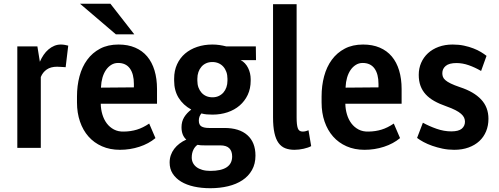

<svg xmlns="http://www.w3.org/2000/svg" viewBox="-20 -784 2647 1018"><path d="M341.8 -542 328.1 -427.7Q314.9 -428.7 305.4 -429.2Q295.9 -429.7 282.7 -430.2Q249 -430.2 227.8 -415.5Q206.5 -400.9 196.3 -375.5V0H71.8V-538.1H178.2L191.4 -456.5Q199.7 -476.1 211.2 -492.9Q222.7 -509.8 237.1 -522Q251.5 -534.2 267.8 -541Q284.2 -547.9 302.7 -547.9Q312.5 -547.9 323.2 -546.1Q334 -544.4 341.8 -542Z M615.7 10.3Q563 10.3 520.8 -8.3Q478.5 -26.9 449.2 -60.1Q419.9 -93.3 404.1 -139.4Q388.2 -185.5 388.2 -240.7V-272.5Q388.2 -329.6 401.6 -379.6Q415 -429.7 442.4 -467Q469.7 -504.4 511 -526.1Q552.2 -547.9 608.4 -547.9Q658.2 -547.9 696.5 -531.5Q734.9 -515.1 760.5 -484.6Q786.1 -454.1 799.3 -410.4Q812.5 -366.7 812.5 -312V-233.9H543Q535.6 -233.9 528.6 -234.1Q521.5 -234.4 514.2 -233.9Q514.6 -204.6 522.7 -177.5Q530.8 -150.4 546.1 -129.9Q561.5 -109.4 584.2 -97.4Q606.9 -85.4 637.2 -86.4Q673.8 -86.9 705.8 -96.7Q737.8 -106.4 771 -128.9L804.2 -51.8Q768.6 -22 719.2 -5.9Q669.9 10.3 615.7 10.3ZM606 -450.2Q585.9 -450.2 569.6 -439.9Q553.2 -429.7 541.5 -412.4Q529.8 -395 523.2 -372.1Q516.6 -349.1 515.6 -323.7V-319.3L689.9 -320.8V-338.9Q689.9 -391.6 668.7 -420.9Q647.5 -450.2 606 -450.2ZM691.9 -602.1H594.2L404.3 -764.2H565.4Z M1337.4 -465.3H1255.9Q1268.6 -459 1278.6 -448.2Q1288.6 -437.5 1295.4 -423.8Q1302.2 -410.2 1305.7 -394.8Q1309.1 -379.4 1309.1 -364.3V-356Q1309.1 -314.5 1293.5 -281.2Q1277.8 -248 1250.7 -224.6Q1223.6 -201.2 1186.5 -188.7Q1149.4 -176.3 1106.9 -176.3Q1090.3 -176.3 1076.2 -177.5Q1062 -178.7 1047.9 -182.6Q1041.5 -175.3 1037.8 -165.8Q1034.2 -156.2 1034.2 -145Q1034.2 -122.1 1047.9 -113.8Q1061.5 -105.5 1088.4 -105.5H1169.9Q1249 -105.5 1291.7 -67.4Q1334.5 -29.3 1334.5 41Q1334.5 85 1315.9 117.7Q1297.4 150.4 1265.1 171.6Q1232.9 192.9 1189.2 203.4Q1145.5 213.9 1095.2 213.9Q1047.9 213.9 1008.3 205.1Q968.8 196.3 940.2 179Q911.6 161.6 895.5 136.5Q879.4 111.3 879.4 78.1Q879.4 57.1 885.7 38.8Q892.1 20.5 903.8 5.1Q915.5 -10.3 931.9 -22.7Q948.2 -35.2 967.8 -43.9Q942.4 -66.4 942.4 -109.4Q942.4 -139.6 956.5 -162.6Q970.7 -185.5 994.1 -203.1Q951.2 -226.6 927.2 -265.1Q903.3 -303.7 903.3 -356V-366.7Q903.3 -409.2 918.7 -442.9Q934.1 -476.6 961.2 -499.8Q988.3 -522.9 1025.4 -535.4Q1062.5 -547.9 1106 -547.9Q1125.5 -547.9 1143.8 -545.2Q1162.1 -542.5 1179.2 -538.1H1336.4ZM1064.5 -13.2Q1053.7 -13.2 1044.7 -13.7Q1035.6 -14.2 1027.3 -16.1Q1013.7 -7.3 1005.1 10.5Q996.6 28.3 996.6 51.3Q996.6 66.4 1002.9 79.3Q1009.3 92.3 1021.7 101.8Q1034.2 111.3 1052.7 116.7Q1071.3 122.1 1095.2 122.1Q1152.8 122.1 1181.9 102.8Q1210.9 83.5 1210.9 45.4Q1210.9 17.6 1195.8 2.2Q1180.7 -13.2 1147.5 -13.2ZM1026.4 -356Q1026.4 -336.4 1032.2 -320.3Q1038.1 -304.2 1048.6 -292.5Q1059.1 -280.8 1073.7 -274.4Q1088.4 -268.1 1106.9 -268.1Q1125 -268.1 1139.6 -274.9Q1154.3 -281.7 1164.6 -293.5Q1174.8 -305.2 1180.4 -321.3Q1186 -337.4 1186 -356V-366.7Q1186 -386.2 1180.2 -402.6Q1174.3 -418.9 1163.8 -430.7Q1153.3 -442.4 1138.7 -448.7Q1124 -455.1 1106 -455.1Q1087.4 -455.1 1072.8 -448.5Q1058.1 -441.9 1047.9 -429.9Q1037.6 -418 1032 -401.9Q1026.4 -385.7 1026.4 -366.7Z M1427.7 -761.7H1552.7V-160.2Q1552.7 -122.6 1558.8 -104.5Q1564.9 -86.4 1584.5 -86.4Q1593.8 -86.4 1601.3 -88.6Q1608.9 -90.8 1615.7 -93.3L1629.9 -9.3Q1623 -5.4 1612.5 -1.7Q1602.1 2 1590.1 4.6Q1578.1 7.3 1565.4 8.8Q1552.7 10.3 1541.5 10.3Q1513.7 10.3 1492.4 2Q1471.2 -6.3 1456.8 -26.1Q1442.4 -45.9 1435.1 -79.1Q1427.7 -112.3 1427.7 -162.1Z M1912.6 10.3Q1859.9 10.3 1817.6 -8.3Q1775.4 -26.9 1746.1 -60.1Q1716.8 -93.3 1700.9 -139.4Q1685.1 -185.5 1685.1 -240.7V-272.5Q1685.1 -329.6 1698.5 -379.6Q1711.9 -429.7 1739.3 -467Q1766.6 -504.4 1807.9 -526.1Q1849.1 -547.9 1905.3 -547.9Q1955.1 -547.9 1993.4 -531.5Q2031.7 -515.1 2057.4 -484.6Q2083 -454.1 2096.2 -410.4Q2109.4 -366.7 2109.4 -312V-233.9H1839.8Q1832.5 -233.9 1825.4 -234.1Q1818.4 -234.4 1811 -233.9Q1811.5 -204.6 1819.6 -177.5Q1827.6 -150.4 1843 -129.9Q1858.4 -109.4 1881.1 -97.4Q1903.8 -85.4 1934.1 -86.4Q1970.7 -86.9 2002.7 -96.7Q2034.7 -106.4 2067.9 -128.9L2101.1 -51.8Q2065.4 -22 2016.1 -5.9Q1966.8 10.3 1912.6 10.3ZM1902.8 -450.2Q1882.8 -450.2 1866.5 -439.9Q1850.1 -429.7 1838.4 -412.4Q1826.7 -395 1820.1 -372.1Q1813.5 -349.1 1812.5 -323.7V-319.3L1986.8 -320.8V-338.9Q1986.8 -391.6 1965.6 -420.9Q1944.3 -450.2 1902.8 -450.2Z M2445.3 -138.7Q2445.3 -149.9 2440.7 -160.2Q2436 -170.4 2424.8 -180.4Q2413.6 -190.4 2394.5 -200.2Q2375.5 -210 2346.7 -220.2Q2310.1 -232.9 2282.7 -248.3Q2255.4 -263.7 2237.1 -283.7Q2218.8 -303.7 2209.5 -329.1Q2200.2 -354.5 2200.2 -387.2Q2200.2 -421.4 2212.9 -450.7Q2225.6 -480 2249 -501.7Q2272.5 -523.4 2305.7 -535.6Q2338.9 -547.9 2379.9 -547.9Q2412.6 -547.9 2440.2 -542Q2467.8 -536.1 2490.2 -527.3Q2512.7 -518.6 2530 -508.1Q2547.4 -497.6 2559.6 -487.8L2530.8 -407.7Q2498 -426.8 2465.3 -438.2Q2432.6 -449.7 2400.4 -449.7Q2361.3 -449.7 2343.3 -434.6Q2325.2 -419.4 2325.2 -396Q2325.2 -385.7 2328.4 -376.7Q2331.5 -367.7 2341.6 -358.9Q2351.6 -350.1 2370.1 -341.1Q2388.7 -332 2418.9 -321.8Q2492.2 -297.9 2531 -256.6Q2569.8 -215.3 2569.8 -154.3Q2569.8 -118.2 2557.4 -87.9Q2544.9 -57.6 2521.5 -35.9Q2498 -14.2 2464.4 -2Q2430.7 10.3 2388.2 10.3Q2356.4 10.3 2326.9 4.2Q2297.4 -2 2271.7 -11Q2246.1 -20 2225.3 -31.2Q2204.6 -42.5 2191.4 -52.7L2222.2 -133.3Q2255.9 -114.7 2294.9 -101.1Q2334 -87.4 2372.6 -87.4Q2411.6 -87.4 2428.5 -101.8Q2445.3 -116.2 2445.3 -138.7Z"/></svg>

Font: Ufes Sans SemiBold
Style: Regular
Weight: 600
Designer: Ricardo Esteves & Filipe Motta
Foundry: ProDesignUfes - Ricardo Esteves, Filipe Motta (This is a derivative work, based on Roboto family, by Christian Robertson
Version: Version 2.0